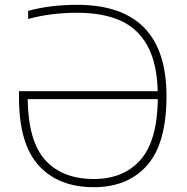

<svg xmlns="http://www.w3.org/2000/svg" viewBox="-20 -769 776 798"><path d="M672 -369.5Q672 -173.5 591.8 -82.2Q511.5 9 370 9Q223 9 141 -81Q59 -171 59 -362.5V-390H635.5Q632.5 -507 592.5 -579.2Q552.5 -651.5 479.8 -683.8Q407 -716 300 -716Q250.5 -716 197.5 -709.8Q144.5 -703.5 97 -690V-724Q189.5 -749 300 -749Q672 -749 672 -369.5ZM636 -357H95Q97.5 -181.5 168.5 -103.2Q239.5 -25 370 -25Q493 -25 563.2 -103.8Q633.5 -182.5 636 -357Z"/></svg>

Font: Encode Sans Semi Expanded Thin
Style: Regular
Weight: 250
Width: 6
Designer: Multiple Designers
Foundry: Impallari Type
Version: Version 2.000